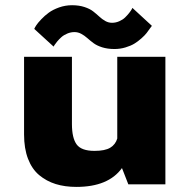

<svg xmlns="http://www.w3.org/2000/svg" viewBox="-20 -724 750 754"><path d="M429.5 -531.5Q402.5 -531.5 381.2 -538.2Q360 -545 347 -554.8Q334 -564.5 322.8 -574.5Q311.5 -584.5 299 -591.2Q286.5 -598 272.5 -598Q258 -598 244.2 -592.2Q230.5 -586.5 221 -578Q211.5 -569.5 204.5 -561Q197.5 -552.5 194 -547L190.5 -541L114.5 -610.5Q116.5 -615.5 122.5 -624.8Q128.5 -634 142 -648.2Q155.5 -662.5 171.5 -674.2Q187.5 -686 212 -694.8Q236.5 -703.5 263 -703.5Q290 -703.5 311.5 -696.5Q333 -689.5 346 -679.2Q359 -669 370 -658.8Q381 -648.5 393.5 -641.5Q406 -634.5 420 -634.5Q434.5 -634.5 448.2 -640.5Q462 -646.5 471 -655.2Q480 -664 486.8 -672.5Q493.5 -681 497 -687L500 -693L576.5 -622.5L569 -612.5Q562 -602.5 555.5 -594Q549 -585.5 535.2 -573.2Q521.5 -561 507.5 -552.5Q493.5 -544 472.8 -537.8Q452 -531.5 429.5 -531.5ZM280 10Q235 10 198.8 -1.2Q162.5 -12.5 134 -36.2Q105.5 -60 90 -100.5Q74.5 -141 74.5 -196V-501H262.5V-237Q262.5 -182 281 -156.8Q299.5 -131.5 351 -131.5Q392.5 -131.5 413 -144Q433.5 -156.5 440.5 -180V-501H629.5V0H484L459 -64Q405.5 10 280 10Z"/></svg>

Font: League Mono ExtraBold
Style: Regular
Weight: 800
Width: 6
Designer: Tyler Finck
Foundry: The League of Moveable Type / Tyler Finck
Version: Version 2.210